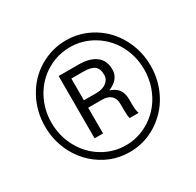

<svg xmlns="http://www.w3.org/2000/svg" viewBox="-154 -889 1093 1068"><g transform="rotate(-30 393.0 -355.0)"><path d="M51.3 -356Q51.3 -452.6 96.2 -535.6Q140.6 -618.2 219.7 -666Q259.3 -689.5 302 -701.4Q344.7 -713.4 390.6 -713.4Q482.4 -713.4 561.3 -665.8Q640.1 -618.2 684.6 -535.6Q729.5 -452.6 729.5 -356Q729.5 -308.6 718.8 -264.4Q708 -220.2 686.5 -179.2Q643.6 -97.2 564 -46.9Q485.4 2.9 390.6 2.9Q359.4 2.9 329.6 -2.4Q299.8 -7.8 271.7 -18.8Q243.7 -29.8 217.3 -46.4Q190.9 -63 168.7 -83Q146.5 -103 127.9 -127Q109.4 -150.9 94.7 -178.2Q51.3 -260.7 51.3 -356ZM92.8 -356Q92.8 -270 132.8 -196.8Q172.9 -123.5 241.7 -82Q310.5 -40.5 390.6 -40.5Q471.2 -40.5 540.5 -83Q574.7 -104 602.1 -132.8Q629.4 -161.6 648.9 -197.8Q661.6 -221.7 670.4 -247.3Q679.2 -272.9 683.6 -300.3Q688 -327.6 688 -356Q688 -441.4 648.9 -513.7Q609.4 -585.9 540.5 -627.4Q505.9 -648.4 468.3 -658.9Q430.7 -669.4 390.6 -669.4Q363.8 -669.4 338.4 -664.8Q313 -660.2 288.6 -651.1Q264.2 -642.1 241.2 -627.9Q172.4 -586.9 132.3 -513.7Q92.8 -440.9 92.8 -356ZM311.5 -319.3V-161.6H257.3V-561.5H384.8Q457 -561.5 496.1 -531.2Q534.7 -501.5 534.7 -443.8Q534.7 -388.2 476.1 -358.4L461.9 -351.6L476.6 -345.2Q504.4 -334 518.3 -311Q532.2 -288.1 532.2 -252.4V-222.7Q532.2 -212.4 532.7 -203.6Q533.2 -194.8 534.2 -187.3Q535.2 -179.7 536.6 -173.3Q538.1 -167 540 -161.6H482.4Q477.5 -179.2 477.5 -216.8Q477.5 -240.7 477.3 -253.7Q477.1 -266.6 476.1 -272Q471.7 -297.9 453.4 -311.8Q435.1 -325.7 404.8 -326.7H318.8H311.5ZM318.8 -374.5H395Q432.6 -375.5 456.1 -393.1Q480.5 -411.6 480.5 -441.4Q480.5 -480.5 458.5 -497.6Q437.5 -514.2 386.2 -514.2H318.8H311.5V-506.8V-381.8V-374.5Z"/></g></svg>

Font: Vazir Light FD
Style: Light-FD
Weight: 300
Designer: Saber Rastikerdar
Foundry: Saber Rastikerdar
Version: Version 30.1.0